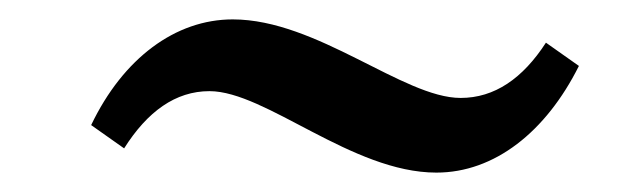

<svg xmlns="http://www.w3.org/2000/svg" viewBox="-20 -397 656 198"><path d="M577 -329 543 -353C519 -316 490 -296 455 -296C396 -296 307 -377 220 -377C161 -377 107 -337 74 -268L108 -244C132 -282 161 -303 196 -303C254 -303 343 -219 430 -219C490 -219 543 -261 577 -329Z"/></svg>

Font: TPK Tissa Web Medium
Style: Italic
Weight: 500
Italic angle: -7°
Designer: Jacques Le Bailly, Suppakit Chalermlarp | Katatrad Co.,Ltd.
Foundry: Jacques Le Bailly, Cadson Demak Co.,Ltd.
Version: Version 5.000;Glyphs 3.1.2 (3151)